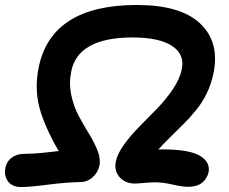

<svg xmlns="http://www.w3.org/2000/svg" viewBox="-43 -734 922 774"><path d="M42 20Q6.3 20 -10.7 -2.9Q-27.8 -25.9 -21 -58.1Q-16.1 -83.5 4.4 -98.6Q24.9 -113.8 54.2 -113.8Q72.3 -113.8 91.8 -115Q111.3 -116.2 124 -117.4Q136.7 -118.7 159.9 -121.3Q183.1 -124 193.8 -125Q136.7 -222.7 116.2 -299.3Q95.7 -376 112.8 -461.9Q164.1 -713.9 508.8 -713.9Q684.6 -713.9 763.7 -639.4Q842.8 -564.9 817.9 -439.9Q809.1 -396.5 790.8 -358.4Q772.5 -320.3 747.1 -289.6Q721.7 -258.8 697.5 -234.6Q673.3 -210.4 643.3 -181.2Q613.3 -151.9 595.2 -130.9Q600.1 -131.8 609.9 -131.8Q718.3 -131.8 761.7 -106.7Q805.2 -81.5 797.9 -40Q791.5 -12.7 771 3.2Q750.5 19 715.8 19Q691.9 19 652.8 10Q613.8 1 583 1Q564.9 1 538.3 3.4Q511.7 5.9 500 5.9Q461.9 5.9 439.2 -19.8Q416.5 -45.4 423.8 -82Q430.2 -114.3 457.3 -151.6Q484.4 -189 519.8 -224.6Q555.2 -260.3 590.6 -296.6Q626 -333 654.1 -374.8Q682.1 -416.5 689.9 -455.1Q702.1 -515.6 649.9 -549.3Q597.7 -583 492.2 -583Q271 -583 244.1 -445.8Q234.4 -397.9 244.4 -350.6Q254.4 -303.2 274.7 -265.9Q294.9 -228.5 315.9 -194.6Q336.9 -160.6 350.1 -127.4Q363.3 -94.2 357.9 -66.9Q352.1 -38.6 330.3 -19.3Q308.6 0 279.8 0Q223.1 1 149.7 10.5Q76.2 20 42 20Z"/></svg>

Font: Shantell Sans Normal
Style: Italic
Weight: 600
Italic angle: -11.31°
Designer: Stephen Nixon, Anya Danilova, Shantell Martin
Foundry: Arrow Type
Version: Version 1.006;[559af2be0]